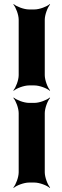

<svg xmlns="http://www.w3.org/2000/svg" viewBox="-20 -757 300 935"><path d="M121 132H148C172 132 209 146 222 158L224 156C212 143 198 106 198 82V-206C198 -230 212 -267 224 -280L222 -282C209 -270 172 -256 148 -256H121C97 -256 60 -270 47 -282L45 -280C57 -267 71 -230 71 -206V82C71 106 57 143 45 156L47 158C60 146 97 132 121 132ZM198 -391V-661C198 -685 212 -722 224 -735L222 -737C209 -725 172 -711 148 -711H121C97 -711 60 -725 47 -737L45 -735C57 -722 71 -685 71 -661V-391C71 -367 57 -330 45 -317L47 -315C60 -327 97 -341 121 -341H148C172 -341 209 -327 222 -315L224 -317C212 -330 198 -367 198 -391Z"/></svg>

Font: Asimov
Style: EdgeWide
Weight: 500
Designer: Google
Version: Version 2.000980: 2014